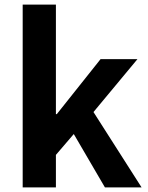

<svg xmlns="http://www.w3.org/2000/svg" viewBox="-20 -818 644 838"><path d="M79 0V-798H224V-320H228L419 -560H580L388 -329L598 0H438L302 -233L224 -142V0Z"/></svg>

Font: Noto Sans KR
Style: Bold
Weight: 700
Designer: Ryoko NISHIZUKA  (kana, bopomofo & ideographs); Paul D. Hunt (Latin, Greek & Cyrillic); Sandoll Communications , Soo-you
Foundry: Adobe
Version: Version 2.004-H2;hotconv 1.0.118;makeotfexe 2.5.65603